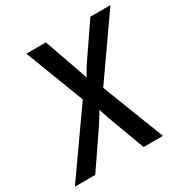

<svg xmlns="http://www.w3.org/2000/svg" viewBox="-177 -867 970 1005"><g transform="rotate(-30 308.0 -365.0)"><path d="M-10 0 254 -375 118 -730H236L306 -531Q312 -512 319 -493Q326 -474 329 -464Q335 -474 345.5 -493Q356 -512 369 -531L505 -730H626L377 -374L522 0H405L325 -216Q318 -235 311.5 -254.5Q305 -274 303 -285Q296 -274 284.5 -254.5Q273 -235 261 -217L113 0Z"/></g></svg>

Font: NKDuy Mono SemiBold
Style: Italic
Weight: 600
Italic angle: -9°
Monospace: yes
Designer: NKDuy
Foundry: NKDuy
Version: Version 2.251; ttfautohint (v1.8.4.7-5d5b)